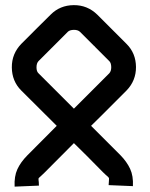

<svg xmlns="http://www.w3.org/2000/svg" viewBox="-20 -714 577 737"><path d="M397 -3.4Q397.5 -10.3 397.9 -16.8Q398.4 -23.4 398.4 -25.4V-29.8L396.5 -33.2L393.1 -36.6L385.7 -43L375.5 -52.7Q306.2 -123.5 263.7 -164.6Q186.5 -87.4 150.9 -51.3Q145.5 -45.9 140.6 -41.5Q135.7 -37.1 133.8 -35.2Q131.8 -33.2 129.9 -31.7Q127.9 -30.3 127.9 -27.8V-23.4L128.9 -14.6L129.4 -1.5L36.1 2.4Q34.2 -37.1 46.6 -64.2Q59.1 -91.3 84.5 -117.2Q119.6 -152.3 197.8 -231L61.5 -366.7Q25.9 -402.3 25.4 -455.1Q24.9 -507.8 62 -545.9L121.6 -605.5L122.1 -606L123.5 -607.4L174.8 -658.2Q210.4 -693.8 262.9 -694.3Q315.4 -694.8 353.5 -657.7L465.8 -545.4Q501.5 -509.8 502 -457Q502.4 -404.3 465.3 -366.2Q355.5 -255.9 329.6 -231L441.9 -118.7Q466.8 -93.3 479.5 -65.9Q492.2 -38.6 490.2 0.5ZM122.6 -606.4ZM340.3 -538.6 340.8 -538.1 287.1 -591.8Q278.8 -599.6 263.4 -599.4Q248 -599.1 240.7 -592.3L179.7 -531.2L179.2 -530.8L127.9 -479.5Q120.1 -471.2 120.1 -455.6Q120.1 -439.9 127.4 -433.1L263.7 -296.9L399.4 -432.6Q407.2 -440.9 407 -456.5Q406.7 -472.2 399.9 -479L346.2 -532.7L345.7 -533.2L342.3 -537.1Q341.8 -538.1 340.3 -538.6Z"/></svg>

Font: GokturkKurgu
Style: Regular
Weight: 400
Designer: facebook.com/biligbitig
Foundry: facebook.com/biligbitig
Version: Version 1.0